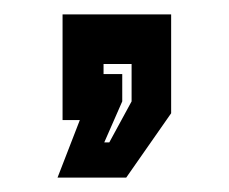

<svg xmlns="http://www.w3.org/2000/svg" viewBox="-20 -167 319 267"><path d="M60 80 91 0H67V-147H218V-9.5L155.5 80ZM125 31H132L163 -26V-78H124V-64H150V-26Z"/></svg>

Font: Tourney Thin
Style: Bold
Weight: 700
Version: Version 1.015